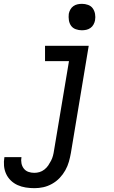

<svg xmlns="http://www.w3.org/2000/svg" viewBox="-75 -759 595 1002"><path d="M105 223Q82 223 59.5 219.5Q37 216 17 207Q-3 198 -18.5 183Q-34 168 -43 148.5Q-52 129 -54 106.5Q-56 84 -52 61H37Q34 77 37 93Q40 109 49.5 121Q59 133 73.5 138Q88 143 104 143Q118 143 131.5 139Q145 135 157 125.5Q169 116 177 104Q185 92 191.5 79.5Q198 67 201.5 53.5Q205 40 207 26L285 -440H160V-520H388L295 39Q291 62 284.5 85Q278 108 266 129.5Q254 151 236.5 169.5Q219 188 196.5 200.5Q174 213 151 218Q128 223 105 223ZM352 -601Q336 -601 320.5 -606.5Q305 -612 296 -624.5Q287 -637 284.5 -653.5Q282 -670 284 -687Q286 -698 292 -709Q298 -720 308 -727Q318 -734 329.5 -736.5Q341 -739 353 -739Q369 -739 384.5 -733.5Q400 -728 409 -715.5Q418 -703 421 -686.5Q424 -670 421 -653Q419 -642 413 -631Q407 -620 397 -613Q387 -606 375.5 -603.5Q364 -601 352 -601Z"/></svg>

Font: Iosevka SS18 Medium
Style: Italic
Weight: 500
Italic angle: -9°
Monospace: yes
Designer: Belleve Invis
Foundry: Belleve Invis
Version: Version 25.1.1; ttfautohint (v1.8.4)